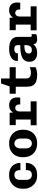

<svg xmlns="http://www.w3.org/2000/svg" viewBox="1438 -2152 724 3640"><g transform="rotate(-90 1800.0 -332.0)"><path d="M283 10Q233.5 10 189.8 -8.5Q146 -27 112.8 -60.8Q79.5 -94.5 60.8 -139.5Q42 -184.5 42 -238.5V-272.5Q42 -326.5 60.8 -371.5Q79.5 -416.5 113 -450.2Q146.5 -484 190.5 -502.5Q234.5 -521 285 -521H307.5Q377 -521 427 -493.8Q477 -466.5 504.2 -418.5Q531.5 -370.5 531.5 -307H395.5Q395.5 -349 384.8 -373.8Q374 -398.5 353.2 -409.8Q332.5 -421 302 -421Q263 -421 236.2 -394.2Q209.5 -367.5 209.5 -313V-198Q209.5 -148 234.2 -119Q259 -90 306 -90Q336 -90 356 -101Q376 -112 386.2 -137Q396.5 -162 396.5 -204H531.5Q531.5 -136 503 -88Q474.5 -40 423.5 -15Q372.5 10 305 10Z M900 10Q819 10 760.8 -22.8Q702.5 -55.5 671.2 -113.8Q640 -172 640 -246V-265Q640 -341 671.5 -398.8Q703 -456.5 761 -488.8Q819 -521 898.5 -521Q980.5 -521 1039 -488.2Q1097.5 -455.5 1128.8 -398Q1160 -340.5 1160 -265V-246Q1160 -169.5 1128.5 -111.8Q1097 -54 1038.8 -22Q980.5 10 900 10ZM900 -90Q940 -90 966.5 -119.8Q993 -149.5 993 -198V-313Q993 -361.5 966.5 -391.2Q940 -421 900 -421Q860.5 -421 833.8 -391.2Q807 -361.5 807 -313V-198Q807 -149.5 833.8 -119.8Q860.5 -90 900 -90Z M1353.5 0V-395.5H1247.5V-511H1481.5L1488.5 -446Q1504.5 -478 1539.5 -499.5Q1574.5 -521 1626.5 -521Q1696 -521 1734.2 -481Q1772.5 -441 1772.5 -375Q1772.5 -359 1772 -343.2Q1771.5 -327.5 1769 -310.5H1639V-337.5Q1639 -356 1631.2 -371.2Q1623.5 -386.5 1609 -395.8Q1594.5 -405 1573.5 -405Q1552.5 -405 1537.5 -394Q1522.5 -383 1514.8 -365.2Q1507 -347.5 1507 -326.5V0ZM1245.5 0V-112.5H1699.5V0Z M2193.5 10.5Q2090.5 10.5 2033.2 -32.5Q1976 -75.5 1976 -180V-395.5H1842.5V-511H1982L2036.5 -674H2133V-511H2345.5V-395.5H2133V-194.5Q2133 -168 2143.8 -148.2Q2154.5 -128.5 2179 -118.2Q2203.5 -108 2245 -108Q2273.5 -108 2300.5 -115Q2327.5 -122 2345.5 -132V-18.5Q2319 -4.5 2276.8 3Q2234.5 10.5 2193.5 10.5Z M2617.5 10Q2539 10 2494 -27Q2449 -64 2449 -138.5Q2449 -198.5 2481.5 -236.5Q2514 -274.5 2583.5 -292.5Q2653 -310.5 2764 -310.5V-356.5Q2764 -388.5 2745.5 -406Q2727 -423.5 2687 -423.5Q2650.5 -423.5 2629.8 -406.8Q2609 -390 2609 -361.5V-354.5H2466Q2465.5 -361.5 2465 -364.2Q2464.5 -367 2464.5 -367.2Q2464.5 -367.5 2464.5 -368Q2464.5 -368.5 2464.5 -371.5Q2464.5 -440.5 2526.8 -480.8Q2589 -521 2693.5 -521Q2804.5 -521 2862.8 -479.5Q2921 -438 2921 -355V-119.5Q2921 -105 2927.2 -98Q2933.5 -91 2945 -91Q2960.5 -91 2973 -99V-9.5Q2958.5 -0.5 2934.8 4.8Q2911 10 2885.5 10Q2848 10 2826 2Q2804 -6 2794 -22Q2784 -38 2780 -63Q2764.5 -40.5 2741 -24Q2717.5 -7.5 2686.8 1.2Q2656 10 2617.5 10ZM2672.5 -90Q2702 -90 2722.2 -103.5Q2742.5 -117 2753.2 -140.8Q2764 -164.5 2764 -193.5V-232Q2707 -232 2672 -223.8Q2637 -215.5 2621 -198Q2605 -180.5 2605 -151.5Q2605 -121.5 2621.8 -105.8Q2638.5 -90 2672.5 -90Z M3153.5 0V-395.5H3047.5V-511H3281.5L3288.5 -446Q3304.5 -478 3339.5 -499.5Q3374.5 -521 3426.5 -521Q3496 -521 3534.2 -481Q3572.5 -441 3572.5 -375Q3572.5 -359 3572 -343.2Q3571.5 -327.5 3569 -310.5H3439V-337.5Q3439 -356 3431.2 -371.2Q3423.5 -386.5 3409 -395.8Q3394.5 -405 3373.5 -405Q3352.5 -405 3337.5 -394Q3322.5 -383 3314.8 -365.2Q3307 -347.5 3307 -326.5V0ZM3045.5 0V-112.5H3499.5V0Z"/></g></svg>

Font: Chivo Mono Medium
Style: Regular
Weight: 500
Monospace: yes
Designer: Hector Gatti
Foundry: Omnibus-Type
Version: Version 1.008